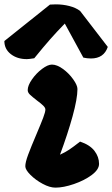

<svg xmlns="http://www.w3.org/2000/svg" viewBox="-101 -860 514 880"><path d="M393 -645Q375 -592 316 -592Q298 -592 281 -596L196 -752Q159 -714 129 -680Q99 -646 56 -593Q32 -589 22 -589Q-22 -589 -51.5 -612Q-81 -635 -81 -672L128 -839Q137 -840 155 -840Q187 -840 216.5 -832.5Q246 -825 266 -810ZM15 -98Q15 -116 28 -151Q41 -186 67 -247Q87 -294 97 -320.5Q107 -347 107 -358Q107 -366 97.5 -375.5Q88 -385 69 -399Q47 -416 36.5 -426Q26 -436 26 -447Q26 -468 45.5 -496Q65 -524 91.5 -544Q118 -564 137 -564Q160 -564 187.5 -544Q215 -524 234.5 -496.5Q254 -469 254 -452Q254 -408 231.5 -326.5Q209 -245 174 -151Q198 -162 216 -174Q234 -186 266 -211Q311 -196 332 -168.5Q353 -141 353 -109Q353 -83 319.5 -58Q286 -33 238 -16.5Q190 0 153 0Q127 0 94.5 -17.5Q62 -35 38.5 -58.5Q15 -82 15 -98Z"/></svg>

Font: Mogra
Style: Regular
Weight: 400
Designer: Lipi Raval
Foundry: Lipi Raval
Version: Version 1.002;PS 1.002;hotconv 1.0.88;makeotf.lib2.5.647800;